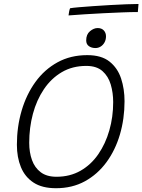

<svg xmlns="http://www.w3.org/2000/svg" viewBox="-20 -944 734 989"><path d="M268.5 25.5Q197 25.5 152.8 -3.5Q108.5 -32.5 87.8 -83Q67 -133.5 67 -198.5Q67 -291 91.5 -374.2Q116 -457.5 162.5 -521.8Q209 -586 276.2 -623Q343.5 -660 429.5 -660Q502.5 -660 544.2 -626.8Q586 -593.5 603.8 -539.5Q621.5 -485.5 621.5 -422.5Q621.5 -332.5 597.8 -251.5Q574 -170.5 528.2 -108.2Q482.5 -46 417.2 -10.2Q352 25.5 268.5 25.5ZM271 -33.5Q340.5 -33.5 394.8 -64.5Q449 -95.5 486.2 -149.5Q523.5 -203.5 543.2 -272.5Q563 -341.5 563 -418Q563 -466 550.5 -508.5Q538 -551 507.8 -577.8Q477.5 -604.5 424.5 -604.5Q353 -604.5 298.2 -572.2Q243.5 -540 206 -484.2Q168.5 -428.5 149.5 -357.5Q130.5 -286.5 130.5 -208.5Q130.5 -159 144.8 -119.5Q159 -80 189.8 -56.8Q220.5 -33.5 271 -33.5ZM483 -799.5Q503.5 -799.5 514.8 -787.2Q526 -775 526 -757Q526 -739 518.2 -725.2Q510.5 -711.5 498.2 -704Q486 -696.5 471.5 -696.5Q452 -696.5 438 -706.2Q424 -716 424 -736Q424 -767 443.5 -783.2Q463 -799.5 483 -799.5ZM690 -882Q655.5 -882 610 -880.2Q564.5 -878.5 514.8 -876Q465 -873.5 418 -870.5Q371 -867.5 333 -864.5Q334 -873 336 -884Q338 -895 341 -901.5Q354.5 -904 386.8 -906.8Q419 -909.5 461.2 -912.5Q503.5 -915.5 548 -918Q592.5 -920.5 631 -922Q669.5 -923.5 693.5 -923.5Z"/></svg>

Font: Grandstander Thin ExtraLight
Style: Italic
Weight: 250
Italic angle: -15°
Version: Version 1.200